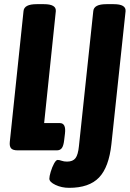

<svg xmlns="http://www.w3.org/2000/svg" viewBox="-20 -722 623 922"><path d="M312 180Q276 180 246.5 166Q217 152 217 136Q217 125 223.5 103Q230 81 239.5 63.5Q249 46 257 46Q265 46 276 50Q287 54 302 54Q330 54 342.5 37.5Q355 21 359 -20L428 -669Q431 -702 491 -702H526Q586 -702 583 -668L515 -30Q503 81 455.5 130.5Q408 180 312 180ZM65 0Q42 0 33.5 -9.5Q25 -19 27 -40L93 -669Q96 -702 156 -702H191Q251 -702 248 -668L192 -131H267Q298 -131 292 -81L288 -48Q285 -22 277 -11Q269 0 253 0Z"/></svg>

Font: Asap Condensed
Style: Bold Italic
Weight: 700
Width: 3
Italic angle: -6°
Designer: Pablo Cosgaya
Foundry: Omnibus-Type
Version: Version 3.001; ttfautohint (v1.8.4.7-5d5b)